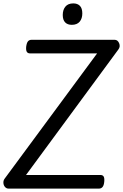

<svg xmlns="http://www.w3.org/2000/svg" viewBox="-37 -1109 724 1129"><path d="M13 0Q1 0 -7.5 -9.5Q-16 -19 -17 -33Q-18 -47 -10 -58L534 -795H140Q126 -795 120.5 -804.5Q115 -814 117 -835Q120 -857 127.5 -866Q135 -875 149 -875H637Q655 -875 663.5 -855Q672 -835 659 -818L116 -80H554Q567 -80 572.5 -71Q578 -62 576 -40Q574 -19 566 -9.5Q558 0 545 0ZM385 -963Q360 -963 346 -977.5Q332 -992 332 -1021Q332 -1051 347.5 -1070Q363 -1089 394 -1089Q419 -1089 433 -1074.5Q447 -1060 447 -1030Q447 -1000 431.5 -981.5Q416 -963 385 -963Z"/></svg>

Font: Playwrite GB J
Style: Italic
Weight: 400
Italic angle: -7.01216°
Designer: Veronika Burian, José Scaglione
Foundry: TypeTogether
Version: Version 1.002